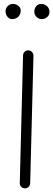

<svg xmlns="http://www.w3.org/2000/svg" viewBox="-20 -954 278 1000"><path d="M109.4 26.9Q98.1 26.9 90.3 18.8Q82.5 10.7 83 -0.5L100.1 -665Q100.1 -676.3 108.2 -684.1Q116.2 -691.9 127.4 -691.9Q138.7 -691.4 146.5 -683.3Q154.3 -675.3 154.3 -664.1L137.2 0.5Q136.7 11.7 128.7 19.5Q120.6 27.3 109.4 26.9ZM237.8 -892.6Q237.8 -875.5 225.6 -865Q213.4 -854.5 197.8 -854.5Q180.7 -854.5 169.7 -866.5Q158.7 -878.4 158.7 -892.1Q158.7 -910.2 168.9 -921.9Q179.2 -933.6 193.8 -933.6Q212.4 -933.6 225.1 -921.6Q237.8 -909.7 237.8 -892.6ZM87.9 -898.9Q87.9 -879.4 75.4 -866.9Q63 -854.5 43.5 -854.5Q28.3 -854.5 18.6 -866.9Q8.8 -879.4 8.8 -894Q8.8 -910.6 20 -922.1Q31.2 -933.6 47.9 -933.6Q63 -933.6 75.4 -923.8Q87.9 -914.1 87.9 -898.9Z"/></svg>

Font: Mikhak-DS2-FD Light
Style: Regular
Weight: 300
Designer: Amin Abedi
Version: Version 3.2